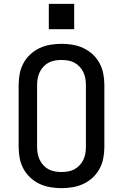

<svg xmlns="http://www.w3.org/2000/svg" viewBox="-20 -971 640 999"><path d="M300 8Q271 8 241.5 3Q212 -2 185.5 -14.5Q159 -27 137.5 -47Q116 -67 102 -93Q88 -119 82.5 -148Q77 -177 77 -206V-529Q77 -558 82.5 -587Q88 -616 102 -642Q116 -668 137.5 -688Q159 -708 185.5 -720.5Q212 -733 241.5 -738Q271 -743 300 -743Q329 -743 358.5 -738Q388 -733 414.5 -720.5Q441 -708 462.5 -688Q484 -668 498 -642Q512 -616 517.5 -587Q523 -558 523 -529V-206Q523 -177 517.5 -148Q512 -119 498 -93Q484 -67 462.5 -47Q441 -27 414.5 -14.5Q388 -2 358.5 3Q329 8 300 8ZM300 -76Q317 -76 334.5 -79Q352 -82 367 -90Q382 -98 394 -111Q406 -124 413.5 -139.5Q421 -155 424 -172Q427 -189 427 -206V-529Q427 -546 424 -563Q421 -580 413.5 -595.5Q406 -611 394 -624Q382 -637 367 -645Q352 -653 334.5 -656Q317 -659 300 -659Q283 -659 265.5 -656Q248 -653 233 -645Q218 -637 206 -624Q194 -611 186.5 -595.5Q179 -580 176 -563Q173 -546 173 -529V-206Q173 -189 176 -172Q179 -155 186.5 -139.5Q194 -124 206 -111Q218 -98 233 -90Q248 -82 265.5 -79Q283 -76 300 -76ZM234 -819V-951H366V-819Z"/></svg>

Font: Iosevka SS04 Medium Extended
Style: Regular
Weight: 500
Width: 7
Monospace: yes
Designer: Belleve Invis
Foundry: Belleve Invis
Version: Version 19.0.0; ttfautohint (v1.8.4)